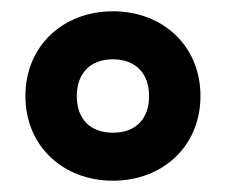

<svg xmlns="http://www.w3.org/2000/svg" viewBox="-20 -744 400 340"><path d="M180 -424C268 -424 335 -485 335 -574C335 -663 268 -724 180 -724C92 -724 25 -663 25 -574C25 -485 92 -424 180 -424ZM180 -509C140 -509 116 -533 116 -574C116 -613 139 -639 180 -639C220 -639 244 -614 244 -574C244 -533 220 -509 180 -509Z"/></svg>

Font: Noto Sans Lao UI ExtCond ExtBd
Style: Regular
Weight: 800
Width: 2
Designer: Monotype Design Team
Foundry: Monotype Imaging Inc.
Version: Version 2.000